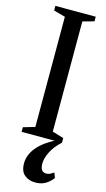

<svg xmlns="http://www.w3.org/2000/svg" viewBox="-152 -810 617 1121"><g transform="rotate(15 156.5 -249.0)"><path d="M34.5 0V-28L104.5 -48.5V-714.5L34.5 -733.5V-761.5H278.5V-733.5L210 -714.5V-48.5L278.5 -28V0ZM187.5 265Q148 265 121.8 243.2Q95.5 221.5 95.5 173.5Q95.5 121.5 134.2 75.2Q173 29 250 -8.5L278.5 0Q238.5 36 218.8 75.5Q199 115 199 147Q199 198 235.5 198Q247 198 257.2 193.5Q267.5 189 280.5 179.5L292 210.5Q273 235.5 247.8 250.2Q222.5 265 187.5 265Z"/></g></svg>

Font: Libre Caslon Condensed Medium
Style: Regular
Weight: 500
Designer: Pablo Impallari, Rodrigo Fuenzalida, Katja Schimmel, Ertekin Erdin
Foundry: Pablo Impallari, Rodrigo Fuenzalida
Version: Version 2.000; ttfautohint (v1.8.4.7-5d5b);gftools[0.9.33]